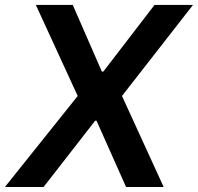

<svg xmlns="http://www.w3.org/2000/svg" viewBox="-37 -747 791 767"><path d="M253.6 -727.3 370 -460.9H375.7L580.3 -727.3H734L450.3 -363.6L616.8 0H466.6L348.7 -264.6H343L137.1 0H-17.4L273.4 -363.6L106.2 -727.3Z"/></svg>

Font: Inter UI Semi Bold
Style: Italic
Weight: 600
Italic angle: -9.39999°
Designer: Rasmus Andersson
Foundry: rsms
Version: 3.2;8d6f07862